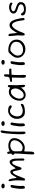

<svg xmlns="http://www.w3.org/2000/svg" viewBox="2461 -3283 1104 6066"><g transform="rotate(-90 3013.0 -250.0)"><path d="M166 -654Q133 -654 113.5 -669.5Q94 -685 94 -710Q94 -733 116 -745.5Q138 -758 172 -758Q206 -758 225 -742.5Q244 -727 244 -700Q244 -678 222.5 -666Q201 -654 166 -654ZM114 -15Q100 -15 92.5 -33Q85 -51 82.5 -79Q80 -107 80 -137Q80 -151 80.5 -165.5Q81 -180 81 -193Q81 -197 84 -219.5Q87 -242 91 -272Q95 -302 99.5 -331.5Q104 -361 107 -378Q110 -391 114 -412.5Q118 -434 128.5 -451.5Q139 -469 159 -469Q182 -469 191.5 -460.5Q201 -452 201 -434Q201 -429 200.5 -424Q200 -419 199 -413Q194 -381 186.5 -333.5Q179 -286 173.5 -234.5Q168 -183 170 -137Q171 -126 172.5 -111.5Q174 -97 174 -83Q174 -57 163 -36Q152 -15 114 -15Z M378 -10Q362 -10 352 -19.5Q342 -29 342 -43Q342 -78 344.5 -112Q347 -146 347 -181V-252Q347 -281 346 -310.5Q345 -340 342 -376Q339 -404 330 -434.5Q321 -465 321 -487Q321 -530 347 -530Q377 -530 392.5 -471.5Q408 -413 422 -304Q424 -291 427 -285.5Q430 -280 433 -280Q439 -280 444.5 -287.5Q450 -295 453 -300Q461 -315 471.5 -335Q482 -355 490 -369Q498 -383 507.5 -396.5Q517 -410 527 -422Q547 -447 570 -461.5Q593 -476 620 -476Q644 -476 657 -463Q670 -450 680 -429Q686 -417 690.5 -405.5Q695 -394 699 -383Q704 -372 712 -347.5Q720 -323 732 -307L762 -350Q780 -376 797.5 -401.5Q815 -427 837 -449Q858 -471 881 -484.5Q904 -498 929 -498Q963 -498 986 -470Q1009 -442 1021 -401Q1033 -360 1034 -321L1040 -90Q1041 -74 1033 -52.5Q1025 -31 1002 -31Q989 -31 980 -41.5Q971 -52 971 -63V-262Q971 -282 968 -308.5Q965 -335 958.5 -360Q952 -385 941 -401.5Q930 -418 913 -418Q886 -418 864 -392.5Q842 -367 823.5 -324.5Q805 -282 786 -231Q767 -166 753.5 -144Q740 -122 725 -122Q712 -122 704 -128Q696 -134 690 -144Q683 -156 679 -172.5Q675 -189 672 -202L653 -290Q649 -308 644.5 -334Q640 -360 630.5 -379.5Q621 -399 602 -399Q589 -399 574.5 -383.5Q560 -368 545.5 -345Q531 -322 519 -298Q507 -274 499 -255Q491 -236 489 -231Q487 -225 477 -200Q467 -175 454 -143.5Q441 -112 430.5 -85.5Q420 -59 417 -51Q407 -28 399 -19Q391 -10 378 -10Z M1195 282Q1178 282 1173 264.5Q1168 247 1168 226Q1168 218 1168.5 209.5Q1169 201 1169 194Q1169 92 1178 -1.5Q1187 -95 1191 -183Q1192 -206 1193 -240Q1194 -274 1194.5 -305Q1195 -336 1194 -350Q1175 -350 1164 -364Q1153 -378 1153 -391Q1153 -401 1162.5 -417.5Q1172 -434 1191 -441Q1193 -446 1193 -451.5Q1193 -457 1193 -464Q1193 -486 1189.5 -513.5Q1186 -541 1184 -554Q1183 -560 1196 -567Q1209 -574 1222 -574Q1240 -574 1247 -562Q1254 -550 1256 -532Q1258 -514 1261 -496Q1306 -514 1334 -523Q1362 -532 1387 -535Q1412 -538 1447 -538Q1512 -538 1565.5 -517Q1619 -496 1651 -454.5Q1683 -413 1683 -351Q1683 -292 1658.5 -233Q1634 -174 1591.5 -125.5Q1549 -77 1494 -48Q1439 -19 1378 -19Q1362 -19 1347 -22.5Q1332 -26 1316 -28Q1310 -29 1304 -29.5Q1298 -30 1293 -30H1260Q1260 -7 1260 34Q1260 75 1258.5 121Q1257 167 1254 207Q1252 238 1235.5 260Q1219 282 1195 282ZM1373 -86Q1423 -86 1466.5 -109.5Q1510 -133 1543.5 -172Q1577 -211 1595.5 -256.5Q1614 -302 1614 -346Q1614 -394 1590 -422.5Q1566 -451 1529.5 -463.5Q1493 -476 1453 -476Q1433 -476 1411 -474.5Q1389 -473 1369 -464Q1325 -445 1301.5 -422.5Q1278 -400 1270 -369Q1266 -355 1265 -340Q1264 -325 1264 -309Q1264 -293 1265 -275Q1266 -257 1266 -237V-154Q1266 -131 1284 -115.5Q1302 -100 1327 -93Q1352 -86 1373 -86Z M1854 5Q1835 5 1825 -10Q1815 -25 1811 -47Q1807 -69 1806.5 -91Q1806 -113 1806 -126Q1806 -134 1805.5 -144Q1805 -154 1805 -164Q1805 -214 1808 -285.5Q1811 -357 1816.5 -436.5Q1822 -516 1829.5 -592Q1837 -668 1846 -727Q1854 -756 1867.5 -769Q1881 -782 1894 -782Q1906 -782 1915.5 -771Q1925 -760 1925 -740Q1925 -736 1925 -733Q1925 -730 1924 -726Q1899 -605 1892 -473Q1885 -341 1885 -219Q1885 -169 1886.5 -130.5Q1888 -92 1888 -51Q1888 -29 1878.5 -12Q1869 5 1854 5Z M2140 -654Q2107 -654 2087.5 -669.5Q2068 -685 2068 -710Q2068 -733 2090 -745.5Q2112 -758 2146 -758Q2180 -758 2199 -742.5Q2218 -727 2218 -700Q2218 -678 2196.5 -666Q2175 -654 2140 -654ZM2088 -15Q2074 -15 2066.5 -33Q2059 -51 2056.5 -79Q2054 -107 2054 -137Q2054 -151 2054.5 -165.5Q2055 -180 2055 -193Q2055 -197 2058 -219.5Q2061 -242 2065 -272Q2069 -302 2073.5 -331.5Q2078 -361 2081 -378Q2084 -391 2088 -412.5Q2092 -434 2102.5 -451.5Q2113 -469 2133 -469Q2156 -469 2165.5 -460.5Q2175 -452 2175 -434Q2175 -429 2174.5 -424Q2174 -419 2173 -413Q2168 -381 2160.5 -333.5Q2153 -286 2147.5 -234.5Q2142 -183 2144 -137Q2145 -126 2146.5 -111.5Q2148 -97 2148 -83Q2148 -57 2137 -36Q2126 -15 2088 -15Z M2506 -15Q2436 -15 2388 -49Q2340 -83 2315 -140.5Q2290 -198 2290 -266Q2290 -342 2324 -405Q2358 -468 2418 -506.5Q2478 -545 2554 -545Q2575 -545 2603 -542Q2631 -539 2657 -530Q2683 -521 2700 -504Q2717 -487 2717 -459Q2717 -448 2708 -440Q2699 -432 2679 -432Q2663 -432 2649.5 -440Q2636 -448 2624 -456Q2606 -468 2586.5 -477.5Q2567 -487 2544 -487Q2500 -487 2467 -464.5Q2434 -442 2412 -406.5Q2390 -371 2379 -331.5Q2368 -292 2368 -259Q2368 -194 2393.5 -155.5Q2419 -117 2461.5 -100.5Q2504 -84 2554 -84Q2602 -84 2641.5 -101Q2681 -118 2722 -137Q2736 -144 2745 -144Q2757 -144 2761 -134.5Q2765 -125 2765 -111Q2765 -85 2744 -67.5Q2723 -50 2691 -39.5Q2659 -29 2622.5 -23.5Q2586 -18 2555 -16.5Q2524 -15 2506 -15Z M3047 10Q3002 10 2963.5 -10Q2925 -30 2899 -64Q2873 -98 2865 -140V-193Q2865 -250 2886 -308Q2907 -366 2944.5 -415Q2982 -464 3033.5 -493.5Q3085 -523 3145 -523Q3183 -523 3218.5 -510Q3254 -497 3282 -480Q3288 -522 3297 -538Q3306 -554 3328 -554Q3345 -554 3352 -543.5Q3359 -533 3359 -507Q3359 -447 3356.5 -389.5Q3354 -332 3354 -272Q3354 -224 3359.5 -173Q3365 -122 3365 -75Q3365 -60 3365.5 -45Q3366 -30 3360.5 -20.5Q3355 -11 3338 -11Q3314 -11 3302.5 -33.5Q3291 -56 3287 -88Q3283 -120 3279 -148Q3269 -121 3245.5 -95Q3222 -69 3198.5 -50.5Q3175 -32 3162.5 -24.5Q3150 -17 3162 -26Q3140 -10 3107.5 0Q3075 10 3047 10ZM3037 -53Q3082 -53 3121 -79Q3160 -105 3189.5 -146Q3219 -187 3235.5 -232Q3252 -277 3252 -315Q3252 -334 3247.5 -358.5Q3243 -383 3231 -406Q3219 -429 3198.5 -444Q3178 -459 3145 -459Q3102 -459 3063 -431.5Q3024 -404 2993.5 -361.5Q2963 -319 2946 -274Q2929 -229 2929 -193Q2929 -166 2938.5 -133Q2948 -100 2971.5 -76.5Q2995 -53 3037 -53Z M3645 20Q3620 20 3608 4Q3596 -12 3592.5 -36Q3589 -60 3589 -83Q3589 -94 3589.5 -104Q3590 -114 3590 -121Q3590 -193 3593 -266.5Q3596 -340 3596 -427Q3559 -427 3535 -424Q3511 -421 3487 -421Q3471 -421 3465 -427Q3459 -433 3459 -447Q3459 -463 3463.5 -470.5Q3468 -478 3475 -480L3573 -500Q3595 -505 3604.5 -520Q3614 -535 3618 -549Q3620 -557 3620.5 -564.5Q3621 -572 3622 -581Q3622 -589 3622.5 -596.5Q3623 -604 3623 -611Q3625 -643 3633.5 -658Q3642 -673 3667 -673Q3690 -673 3694.5 -655Q3699 -637 3699 -621Q3699 -610 3697.5 -587.5Q3696 -565 3695 -543Q3694 -521 3693 -511H3853Q3862 -511 3871 -499Q3880 -487 3880 -468Q3880 -462 3875 -452.5Q3870 -443 3863 -443Q3853 -443 3825.5 -442.5Q3798 -442 3766.5 -441Q3735 -440 3711 -439Q3687 -438 3684 -436Q3679 -376 3676.5 -320.5Q3674 -265 3674 -213Q3674 -179 3675.5 -147.5Q3677 -116 3678 -85Q3678 -80 3679 -70Q3680 -60 3680 -48Q3680 -25 3673.5 -2.5Q3667 20 3645 20Z M4075 -654Q4042 -654 4022.5 -669.5Q4003 -685 4003 -710Q4003 -733 4025 -745.5Q4047 -758 4081 -758Q4115 -758 4134 -742.5Q4153 -727 4153 -700Q4153 -678 4131.5 -666Q4110 -654 4075 -654ZM4023 -15Q4009 -15 4001.5 -33Q3994 -51 3991.5 -79Q3989 -107 3989 -137Q3989 -151 3989.5 -165.5Q3990 -180 3990 -193Q3990 -197 3993 -219.5Q3996 -242 4000 -272Q4004 -302 4008.5 -331.5Q4013 -361 4016 -378Q4019 -391 4023 -412.5Q4027 -434 4037.5 -451.5Q4048 -469 4068 -469Q4091 -469 4100.5 -460.5Q4110 -452 4110 -434Q4110 -429 4109.5 -424Q4109 -419 4108 -413Q4103 -381 4095.5 -333.5Q4088 -286 4082.5 -234.5Q4077 -183 4079 -137Q4080 -126 4081.5 -111.5Q4083 -97 4083 -83Q4083 -57 4072 -36Q4061 -15 4023 -15Z M4492 0Q4420 0 4358 -31.5Q4296 -63 4258.5 -119.5Q4221 -176 4221 -251Q4221 -302 4242.5 -346Q4264 -390 4298 -430Q4332 -470 4369 -508Q4386 -525 4408 -532.5Q4430 -540 4455 -540Q4524 -540 4585 -525.5Q4646 -511 4693.5 -479Q4741 -447 4768 -396Q4795 -345 4795 -272Q4795 -212 4769.5 -162Q4744 -112 4700.5 -75.5Q4657 -39 4603 -19.5Q4549 0 4492 0ZM4470 -74Q4516 -74 4561.5 -87Q4607 -100 4644 -126.5Q4681 -153 4703.5 -193Q4726 -233 4726 -288Q4726 -338 4704.5 -373.5Q4683 -409 4648 -431.5Q4613 -454 4572 -465Q4531 -476 4492 -476Q4476 -476 4456.5 -473.5Q4437 -471 4419 -454Q4397 -433 4374.5 -411.5Q4352 -390 4333 -364Q4314 -339 4302 -308Q4290 -277 4290 -241Q4290 -183 4314.5 -146Q4339 -109 4380 -91.5Q4421 -74 4470 -74Z M4961 -20Q4946 -20 4939 -27Q4932 -34 4929 -47Q4924 -64 4924 -83V-122Q4924 -154 4926 -177.5Q4928 -201 4928 -229Q4928 -239 4927.5 -250.5Q4927 -262 4926 -275Q4922 -324 4915 -378Q4908 -432 4908 -476V-515Q4914 -529 4919.5 -532Q4925 -535 4935 -535Q4959 -535 4969 -516.5Q4979 -498 4982.5 -473.5Q4986 -449 4987 -431Q4988 -424 4990.5 -401Q4993 -378 4996 -349.5Q4999 -321 5001.5 -295Q5004 -269 5004 -255Q5020 -288 5042 -323.5Q5064 -359 5086.5 -390Q5109 -421 5127 -440Q5153 -469 5188.5 -485.5Q5224 -502 5259 -502Q5300 -502 5331 -479Q5362 -456 5384.5 -419Q5407 -382 5422 -339.5Q5437 -297 5446 -257Q5459 -204 5465.5 -164Q5472 -124 5477 -73Q5477 -51 5468 -38Q5459 -25 5446 -25Q5427 -25 5419 -33.5Q5411 -42 5408 -61Q5401 -99 5394.5 -147Q5388 -195 5377 -244.5Q5366 -294 5345 -335Q5337 -354 5325 -374Q5313 -394 5296 -408Q5279 -422 5254 -422Q5221 -422 5187.5 -393Q5154 -364 5124 -318Q5094 -272 5069 -219.5Q5044 -167 5027 -120Q5022 -104 5014.5 -84.5Q5007 -65 4999 -48Q4992 -34 4983.5 -27Q4975 -20 4961 -20Z M5772 15Q5745 15 5709 12Q5673 9 5638.5 -1Q5604 -11 5581.5 -33Q5559 -55 5559 -92Q5559 -140 5597 -140Q5610 -140 5617 -131L5626 -119Q5629 -115 5631.5 -110.5Q5634 -106 5638 -101Q5652 -80 5678 -62Q5704 -44 5756 -44Q5786 -44 5822 -53.5Q5858 -63 5883.5 -84Q5909 -105 5909 -140Q5909 -169 5891 -186Q5873 -203 5851 -213Q5841 -218 5828.5 -223Q5816 -228 5802 -232Q5789 -236 5776 -240Q5763 -244 5749 -248Q5713 -260 5683.5 -275.5Q5654 -291 5636.5 -315Q5619 -339 5619 -376Q5619 -422 5649.5 -453Q5680 -484 5726.5 -499.5Q5773 -515 5821 -515Q5839 -515 5863 -512Q5887 -509 5910 -501Q5933 -493 5948.5 -478.5Q5964 -464 5964 -440Q5964 -428 5959.5 -419.5Q5955 -411 5946 -411Q5940 -411 5936 -413Q5892 -433 5862.5 -442Q5833 -451 5811 -451Q5798 -451 5777.5 -447.5Q5757 -444 5737 -436.5Q5717 -429 5703.5 -415.5Q5690 -402 5690 -381Q5690 -343 5748 -318Q5769 -310 5795 -302Q5821 -294 5849 -283Q5885 -270 5915 -252Q5945 -234 5962.5 -208.5Q5980 -183 5980 -145Q5980 -88 5951 -52.5Q5922 -17 5875 -1Q5828 15 5772 15Z"/></g></svg>

Font: Fuzzy Bubbles
Style: Regular
Weight: 400
Designer: Robert E. Leuschke
Foundry: Robert E. Leuschke
Version: Version 1.010; ttfautohint (v1.8.3)